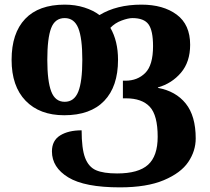

<svg xmlns="http://www.w3.org/2000/svg" viewBox="-20 -568 906 828"><path d="M204 85Q204 38 239.5 16Q275 -6 332 -6Q332 73 347 112.5Q362 152 394 166Q426 180 485 180Q577 180 618.5 142.5Q660 105 660 22Q660 -71 626 -107.5Q592 -144 523 -144H510V-220H521Q573 -220 606.5 -253.5Q640 -287 640 -369Q640 -436 620.5 -463Q601 -490 551 -490Q533 -490 504.5 -479.5Q476 -469 456 -448Q489 -391 489 -310Q489 -195 429.5 -133Q370 -71 257 -71Q151 -71 90.5 -133.5Q30 -196 30 -310Q30 -425 88.5 -486.5Q147 -548 259 -548Q305 -548 344 -535.5Q383 -523 409 -503Q483 -548 590 -548Q684 -548 742 -505Q800 -462 800 -375Q800 -301 760.5 -254.5Q721 -208 661 -191V-189Q738 -175 781 -121.5Q824 -68 824 29Q824 83 792 130.5Q760 178 686.5 209Q613 240 497 240Q345 240 274.5 197Q204 154 204 85ZM335 -310Q335 -404 317.5 -447Q300 -490 259 -490Q217 -490 200.5 -446.5Q184 -403 184 -310Q184 -218 201 -173.5Q218 -129 259 -129Q300 -129 317.5 -172.5Q335 -216 335 -310Z"/></svg>

Font: Noto Serif Georgian Black Cond
Style: Regular
Weight: 900
Width: 3
Designer: Monotype Design team
Foundry: Monotype Imaging Inc.
Version: Version 1.000